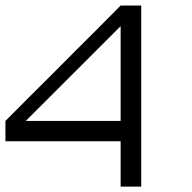

<svg xmlns="http://www.w3.org/2000/svg" viewBox="-20 -687 707 707"><path d="M500 -666.7V0H424.2V-166.7H0V-241.7Q99.2 -341.7 166.7 -408.3Q265.8 -508.3 333.3 -575L424.2 -666.7ZM424.2 -241.7V-590.8L75 -241.7Z"/></svg>

Font: 0xA000-Mono
Style: Mono
Weight: 400
Version: Version 0.1